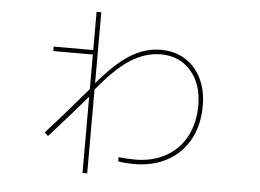

<svg xmlns="http://www.w3.org/2000/svg" viewBox="-50 -684 1099 812"><g transform="rotate(5 500.0 -278.0)"><path d="M810 -264Q810 -182 777 -121Q744 -60 683.5 -26.5Q623 7 544 7Q504 7 474 2V-16Q510 -12 544 -12Q618 -12 674 -43Q730 -74 760.5 -131Q791 -188 791 -264Q791 -354 742.5 -409.5Q694 -465 614 -465Q548 -464 486.5 -425Q425 -386 348 -292V64H328V-260Q273 -195 169 -79L154 -93Q231 -178 328 -292V-439H160V-458H328V-620H348V-319Q421 -406 483.5 -445Q546 -484 614 -484Q672 -484 716.5 -456.5Q761 -429 785.5 -379Q810 -329 810 -264Z"/></g></svg>

Font: IBM Plex Sans JP Thin
Style: Regular
Weight: 100
Designer: Mike Abbink; Paul van der Laan; Pieter van Rosmalen; Wujin Sim; Yejin Wi; Jinhee Kim; Boomi Park; Yona Kim; Kichan Ma
Foundry: Sandoll Inc.
Version: Version 1.001